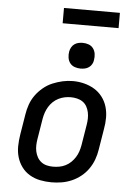

<svg xmlns="http://www.w3.org/2000/svg" viewBox="-61 -972 722 1026"><g transform="rotate(5 300.0 -459.0)"><path d="M254 8Q223 8 193 2Q163 -4 137.5 -19Q112 -34 94.5 -57.5Q77 -81 68.5 -109.5Q60 -138 60.5 -169Q61 -200 66 -231L84 -341Q88 -368 97.5 -395Q107 -422 124 -445.5Q141 -469 164 -488Q187 -507 213.5 -518Q240 -529 267 -535Q294 -541 322 -541Q353 -541 382.5 -533.5Q412 -526 437 -511Q462 -496 480 -472.5Q498 -449 506.5 -420.5Q515 -392 515 -361Q515 -330 509 -299L491 -189Q487 -162 477.5 -135.5Q468 -109 451.5 -85Q435 -61 412 -42.5Q389 -24 362.5 -12.5Q336 -1 308.5 3.5Q281 8 254 8ZM255 -76Q272 -76 289 -79Q306 -82 322 -90Q338 -98 351 -110.5Q364 -123 373.5 -138Q383 -153 388.5 -169.5Q394 -186 397 -203L415 -313Q418 -330 418.5 -347.5Q419 -365 415.5 -381.5Q412 -398 404 -412.5Q396 -427 382.5 -436.5Q369 -446 352 -450Q335 -454 318 -454Q301 -454 284.5 -450.5Q268 -447 252 -439Q236 -431 223 -418.5Q210 -406 201 -391Q192 -376 186.5 -360Q181 -344 178 -327L160 -217Q157 -200 156.5 -182.5Q156 -165 159.5 -149Q163 -133 171 -118.5Q179 -104 192 -94Q205 -84 221.5 -80Q238 -76 255 -76Q255 -76 255 -76Q255 -76 255 -76ZM356 -611Q340 -611 324.5 -616.5Q309 -622 299.5 -634.5Q290 -647 287.5 -663.5Q285 -680 288 -697Q290 -708 296 -719Q302 -730 312 -737Q322 -744 333.5 -746.5Q345 -749 356 -749Q373 -749 388 -743.5Q403 -738 412.5 -725.5Q422 -713 424.5 -696.5Q427 -680 424 -663Q423 -652 417 -641Q411 -630 401 -623Q391 -616 379.5 -613.5Q368 -611 356 -611ZM540 -844H240V-926H540Z"/></g></svg>

Font: Iosevka Slab MdExObl
Style: Regular
Weight: 500
Width: 7
Italic angle: -9°
Monospace: yes
Designer: Belleve Invis
Foundry: Belleve Invis
Version: Version 11.1.1; ttfautohint (v1.8.3)